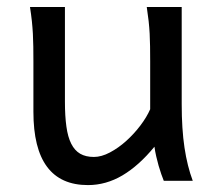

<svg xmlns="http://www.w3.org/2000/svg" viewBox="-20 -518 619 550"><path d="M231.9 12.2Q75.7 12.2 75.7 -197.8V-341.8Q75.7 -365.2 75.4 -384.3Q75.2 -403.3 74.2 -421.1Q73.2 -439 71.3 -457.5Q69.3 -476.1 65.9 -498H166V-227.1Q166 -185.5 170.2 -155.5Q174.3 -125.5 184.1 -106.2Q193.8 -86.9 209.7 -77.6Q225.6 -68.4 249 -68.4Q270.5 -68.4 294.9 -81.3Q319.3 -94.2 341.6 -114.3Q363.8 -134.3 382.1 -158.4Q400.4 -182.6 410.2 -205.1V-341.8Q410.2 -365.7 409.9 -385Q409.7 -404.3 408.7 -421.9Q407.7 -439.5 405.8 -457.5Q403.8 -475.6 400.4 -498H500.5V-219.7Q500.5 -148.4 508.5 -95Q516.6 -41.5 532.2 0H449.2Q445.8 -8.3 441.9 -19.5Q438 -30.8 434.3 -43.5Q430.7 -56.2 427.5 -70.1Q424.3 -84 422.4 -97.7Q377.9 -43.5 330.8 -15.6Q283.7 12.2 231.9 12.2Z"/></svg>

Font: Andika DR AuSIL
Style: Regular
Weight: 400
Designer: Annie Olsen & Victor Gaultney
Foundry: SIL International
Version: Version 0.003